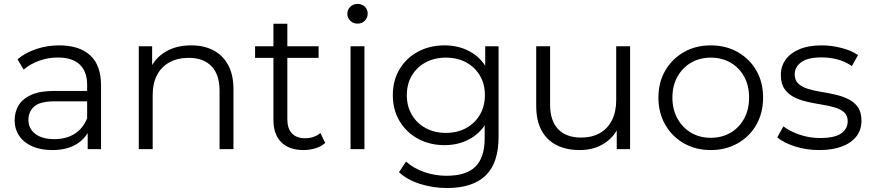

<svg xmlns="http://www.w3.org/2000/svg" viewBox="-20 -762 4453 981"><path d="M428 0V-115.6L425.2 -135.5V-328.9Q425.2 -396.3 387.4 -432.2Q349.7 -468.1 275.9 -468.1Q224.7 -468.1 179 -451.3Q133.2 -434.4 100.9 -406.3L69.4 -458.9Q109.2 -492.7 165.3 -511.5Q221.4 -530.2 282.8 -530.2Q385.3 -530.2 440.7 -479.4Q496.2 -428.6 496.2 -326V0ZM246.9 4.7Q187.7 4.7 144.5 -14.4Q101.2 -33.6 78 -68.3Q54.8 -103 54.8 -147.7Q54.8 -188.6 74.3 -222.4Q93.8 -256.2 138.3 -276.8Q182.8 -297.4 258.1 -297.4H439V-244.4H260.5Q183.8 -244.4 154.5 -217.5Q125.2 -190.5 125.2 -150.4Q125.2 -104.8 160.3 -78Q195.4 -51.1 257.6 -51.1Q318.5 -51.1 361.6 -78.5Q404.7 -106 425.2 -157.6L440.8 -108.9Q421 -56.6 371.6 -25.9Q322.2 4.7 246.9 4.7Z M689.1 0V-525.5H757.3V-381.3L746.2 -407.6Q771.5 -465.4 826.1 -497.8Q880.7 -530.2 956.7 -530.2Q1021.3 -530.2 1069.6 -505.4Q1117.8 -480.6 1145.3 -430.6Q1172.8 -380.7 1172.8 -305V0H1101.8V-297.6Q1101.8 -381.2 1060.5 -423.8Q1019.1 -466.4 944.1 -466.4Q888 -466.4 846.4 -443.8Q804.8 -421.1 782.4 -378.7Q760.1 -336.2 760.1 -275.9V0Z M1531 4.7Q1457 4.7 1417 -35.4Q1377.1 -75.5 1377.1 -148.4V-640.8H1448.1V-152.2Q1448.1 -105.7 1471.4 -80.7Q1494.7 -55.7 1538.8 -55.7Q1585.7 -55.7 1616.9 -82.6L1641.6 -31.7Q1621.4 -13.3 1591.6 -4.3Q1561.8 4.7 1531 4.7ZM1283.3 -466.3V-525.5H1607.8V-466.3Z M1771.1 0V-525.5H1842.1V0ZM1806.6 -641.3Q1784.7 -641.3 1769.7 -656.1Q1754.6 -670.9 1754.6 -691.7Q1754.6 -712.9 1769.7 -727.4Q1784.7 -742 1806.6 -742Q1829 -742 1843.8 -728Q1858.7 -714 1858.7 -692.8Q1858.7 -671.5 1844.1 -656.4Q1829.5 -641.3 1806.6 -641.3Z M2264 198.7Q2192.3 198.7 2126.2 177.7Q2060.1 156.7 2018.6 117.8L2054.7 63.6Q2092.4 97.5 2146.8 116.8Q2201.3 136.1 2261.7 136.1Q2361.8 136.1 2409.1 89.3Q2456.4 42.5 2456.4 -55.5V-185.8L2466.4 -275.8L2459.2 -366.4V-525.5H2527.4V-63.6Q2527.4 71.6 2460.8 135.2Q2394.2 198.7 2264 198.7ZM2251.3 -20.4Q2175.9 -20.4 2116.1 -52.9Q2056.3 -85.4 2021.7 -143Q1987.1 -200.5 1987.1 -275.8Q1987.1 -351.5 2021.7 -408.8Q2056.3 -466.2 2116.1 -498.2Q2175.9 -530.2 2251.3 -530.2Q2320.9 -530.2 2376.8 -501Q2432.7 -471.9 2466.1 -415.1Q2499.4 -358.3 2499.4 -275.8Q2499.4 -193.7 2466.1 -136.7Q2432.7 -79.7 2376.8 -50.1Q2320.9 -20.4 2251.3 -20.4ZM2258.1 -83Q2316.4 -83 2361.3 -107.4Q2406.1 -131.8 2431.8 -175.5Q2457.5 -219.1 2457.5 -275.8Q2457.5 -332.9 2431.8 -376.1Q2406.1 -419.3 2361.3 -443.5Q2316.4 -467.6 2258.1 -467.6Q2200.7 -467.6 2155.3 -443.5Q2110 -419.3 2084.3 -376.1Q2058.6 -332.9 2058.6 -275.8Q2058.6 -219.1 2084.3 -175.5Q2110 -131.8 2155.3 -107.4Q2200.7 -83 2258.1 -83Z M2942.5 4.7Q2874.8 4.7 2824.7 -20.1Q2774.7 -44.9 2747.2 -95.1Q2719.7 -145.4 2719.7 -220.5V-525.5H2790.7V-227.9Q2790.7 -144.3 2832.2 -101.7Q2873.7 -59.1 2949.4 -59.1Q3004.2 -59.1 3044.4 -81.7Q3084.6 -104.4 3106.5 -147.3Q3128.4 -190.3 3128.4 -249.6V-525.5H3199.4V0H3131.2V-143.7L3142.3 -117.5Q3117.4 -60.1 3064.9 -27.7Q3012.3 4.7 2942.5 4.7Z M3611.5 4.7Q3534.6 4.7 3474.3 -29.7Q3414 -64 3379.1 -124.7Q3344.1 -185.5 3344.1 -263.1Q3344.1 -341.7 3379.2 -401.6Q3414.2 -461.5 3474.3 -495.9Q3534.4 -530.2 3611.5 -530.2Q3688.6 -530.2 3749.2 -495.9Q3809.8 -461.6 3844.4 -401.7Q3878.9 -341.9 3878.9 -263.1Q3878.9 -185.3 3844.4 -124.6Q3810 -64 3749.1 -29.7Q3688.3 4.7 3611.5 4.7ZM3611.5 -57.9Q3667.9 -57.9 3712.2 -83.5Q3756.4 -109.2 3781.9 -155.7Q3807.4 -202.2 3807.4 -263Q3807.4 -324.8 3781.9 -370.8Q3756.4 -416.8 3712.2 -442.2Q3667.9 -467.6 3611.8 -467.6Q3555.7 -467.6 3511.6 -442.2Q3467.6 -416.8 3441.6 -370.8Q3415.6 -324.8 3415.6 -263Q3415.6 -202.2 3441.6 -155.7Q3467.6 -109.2 3511.6 -83.5Q3555.6 -57.9 3611.5 -57.9Z M4165.2 4.7Q4100 4.7 4041.8 -13.9Q3983.7 -32.5 3951.3 -60.1L3982.6 -116.3Q4014.6 -91.6 4064.6 -74.2Q4114.6 -56.8 4169.8 -56.8Q4244.8 -56.8 4278 -80.3Q4311.2 -103.8 4311.2 -142.9Q4311.2 -172 4292.7 -188.4Q4274.3 -204.8 4243.9 -213.4Q4213.6 -222.1 4177 -228Q4140.4 -233.8 4103.8 -242.1Q4067.2 -250.4 4036.9 -265.8Q4006.5 -281.1 3988.1 -308Q3969.6 -334.9 3969.6 -379.6Q3969.6 -423.1 3994 -457.1Q4018.4 -491.1 4064.8 -510.6Q4111.3 -530.2 4178.1 -530.2Q4229 -530.2 4280.2 -516.8Q4331.5 -503.5 4363.9 -480.6L4332.6 -424.4Q4298.2 -448.2 4258.2 -458.5Q4218.2 -468.7 4177.6 -468.7Q4107.3 -468.7 4073.9 -444.2Q4040.5 -419.7 4040.5 -382.5Q4040.5 -351.8 4058.9 -334.7Q4077.4 -317.6 4107.7 -308.1Q4138.1 -298.7 4174.7 -292.8Q4211.3 -287 4247.6 -278.7Q4284 -270.4 4314.4 -255.5Q4344.7 -240.7 4363.2 -214.5Q4381.6 -188.3 4381.6 -144.6Q4381.6 -99.4 4356.1 -65.7Q4330.5 -32.1 4282.4 -13.7Q4234.2 4.7 4165.2 4.7Z"/></svg>

Font: Montserrat Thin
Style: Regular
Weight: 100
Designer: Julieta Ulanovsky
Foundry: Julieta Ulanovsky
Version: Version 9.000